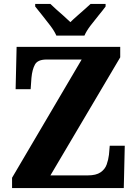

<svg xmlns="http://www.w3.org/2000/svg" viewBox="-20 -951 693 971"><path d="M41 0V-52L393 -650H216Q171 -650 157 -625Q143 -600 139 -557L135 -500H59L64 -714H588V-661L235 -64H424Q466 -64 488.5 -79.5Q511 -95 519.5 -119Q528 -143 531 -168L535 -214H611L606 0ZM265 -771Q255 -794 235 -820.5Q215 -847 194 -873Q173 -899 158 -918V-931H235Q246 -920 264.5 -903.5Q283 -887 302.5 -870Q322 -853 336 -839Q350 -853 369.5 -870Q389 -887 407.5 -903.5Q426 -920 438 -931H514V-918Q500 -899 478.5 -873Q457 -847 437 -820.5Q417 -794 407 -771Z"/></svg>

Font: Noto Serif SemiCondensed ExtraBold
Style: Regular
Weight: 800
Width: 4
Designer: Monotype Design Team
Foundry: Monotype Imaging Inc.
Version: Version 2.015